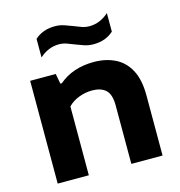

<svg xmlns="http://www.w3.org/2000/svg" viewBox="-114 -885 922 986"><g transform="rotate(-15 347.0 -392.0)"><path d="M71.5 0V-546.5H207.5L217.5 -492.5H225.5Q299.5 -555.5 411 -555.5Q475 -555.5 524.2 -531.2Q573.5 -507 601.2 -455Q629 -403 629 -319.5V0H463V-311Q463 -370 437.5 -393.2Q412 -416.5 365 -416.5Q331 -416.5 296.5 -404Q262 -391.5 237 -366V0ZM435 -643.5Q409.5 -643.5 386.5 -651.2Q363.5 -659 342 -667.5Q322 -676 302.2 -682.8Q282.5 -689.5 262 -689.5Q206 -689.5 159 -647.5V-746Q201 -784.5 266 -784.5Q291.5 -784.5 314.5 -776.8Q337.5 -769 359 -760.5Q379 -752 398.8 -745.2Q418.5 -738.5 439 -738.5Q495 -738.5 542 -780.5V-682Q500 -643.5 435 -643.5Z"/></g></svg>

Font: Encode Sans Expanded
Style: Bold
Weight: 700
Width: 7
Designer: Multiple Designers
Foundry: Impallari Type
Version: Version 3.000; ttfautohint (v1.8.3) -l 8 -r 50 -G 200 -x 14 